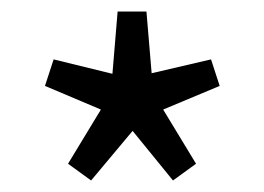

<svg xmlns="http://www.w3.org/2000/svg" viewBox="-20 -732 458 333"><path d="M138 -419 210 -505 280 -419 320 -448 263 -542 361 -583 346 -629 243 -605 234 -712H184L175 -604L73 -629L58 -583L155 -542L98 -448Z"/></svg>

Font: DAIFUKU Sans
Style: Regular
Weight: 400
Designer: Original font ‘Source Han Sans JP’ : Paul D. Hunt
Foundry: Daifuku
Version: Version 1.000